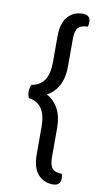

<svg xmlns="http://www.w3.org/2000/svg" viewBox="-88 -748 455 853"><g transform="rotate(10 139.5 -321.0)"><path d="M119 -325Q152 -308 171 -273Q190 -238 190 -185V-54Q190 -18 203 -3.5Q216 11 246 11Q248 17 248.5 22.5Q249 28 249 34Q249 47 240.5 55.5Q232 64 215 64Q173 64 147 34.5Q121 5 121 -55V-179Q121 -232 102 -260.5Q83 -289 44 -295Q40 -300 38.5 -309.5Q37 -319 37 -325Q37 -332 39 -341Q41 -350 44 -355Q83 -361 102 -390Q121 -419 121 -471V-587Q121 -647 147 -676.5Q173 -706 215 -706Q232 -706 240.5 -698Q249 -690 249 -676Q249 -670 248.5 -664.5Q248 -659 246 -653Q216 -653 203 -638.5Q190 -624 190 -588V-465Q190 -412 171 -377Q152 -342 119 -325Z"/></g></svg>

Font: Baloo Bhaina 2
Style: Regular
Weight: 400
Designer: Yesha Goshar, Manish Minz, Shuchita Grover and Ek Type
Foundry: Ek Type
Version: Version 1.700